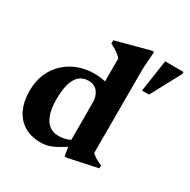

<svg xmlns="http://www.w3.org/2000/svg" viewBox="-163 -869 1024 1036"><g transform="rotate(30 349.0 -351.0)"><path d="M357 -314Q357 -354 336.8 -379.8Q316.5 -405.5 278 -405.5Q247 -405.5 224.5 -387.5Q202 -369.5 190 -331.5Q178 -293.5 178 -233Q178 -176 191.2 -138.8Q204.5 -101.5 228.2 -83.8Q252 -66 285 -66Q309 -66 333.8 -73.2Q358.5 -80.5 381 -97V-55.5Q351.5 -35 329 -21.8Q306.5 -8.5 288 -0.8Q269.5 7 253.2 10Q237 13 220.5 13Q158.5 13 115.8 -13.8Q73 -40.5 51.2 -88.2Q29.5 -136 29.5 -198.5Q29.5 -261 50.8 -308.8Q72 -356.5 108.2 -389Q144.5 -421.5 190.2 -438Q236 -454.5 285 -454.5Q312 -454.5 337 -450.5Q362 -446.5 388.5 -438.2Q415 -430 445.5 -416L357 -406.5V-589Q349.5 -598.5 339.2 -607Q329 -615.5 315.5 -623.8Q302 -632 284.5 -640.5V-661L492 -716.5H507L499.5 -610V-83Q505 -77.5 512.2 -71.8Q519.5 -66 528.2 -61Q537 -56 546.2 -51.5Q555.5 -47 565 -43.5V-25L386 13H370.5L357 -68ZM554.5 -503.5 584 -702.5H698.5V-690.5L598 -503.5Z"/></g></svg>

Font: Newsreader 24pt
Style: Bold
Weight: 700
Designer: Hugues Gentile
Foundry: Production Type
Version: Version 1.003